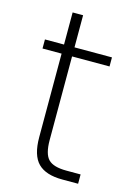

<svg xmlns="http://www.w3.org/2000/svg" viewBox="-107 -739 560 797"><g transform="rotate(15 173.5 -340.5)"><path d="M149 -504V-145Q149 -85 171 -62.5Q193 -40 249 -40H310V0H242Q171 0 137.5 -33.5Q104 -67 104 -145V-504H22V-543H104V-681H149V-543H310V-504Z"/></g></svg>

Font: Fz Poppins ExtLt
Style: Regular
Weight: 200
Designer: Ninad Kale (Devanagari), Jonny Pinhorn (Latin)
Foundry: Indian Type Foundry
Version: Vit hóa bi Vntype.Com & FontZin.Com